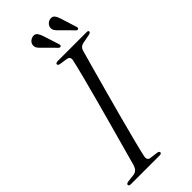

<svg xmlns="http://www.w3.org/2000/svg" viewBox="-278 -923 968 968"><g transform="rotate(-45 206.0 -438.5)"><path d="M164 -56Q157 -27 179.5 -24L223 -18.5Q235 -16 235 -8.5Q235 0 220.5 0H16Q2.5 0 2.5 -8.5Q2 -16.5 16.5 -19L59 -24Q83.5 -27.5 93 -55.5Q103 -91.5 119.2 -150.5Q135.5 -209.5 154.8 -279.2Q174 -349 193 -419Q212 -489 227.5 -549Q243 -609 251.5 -647.5Q256.5 -670.5 235.5 -674.5L192.5 -681Q179.5 -683.5 179.5 -691.5Q179.5 -700 197.5 -700H401Q412.5 -700 412.5 -693Q412.5 -685 397.5 -682L351 -673Q328.5 -669 322 -647Q311 -608 294 -546.8Q277 -485.5 257.5 -414.2Q238 -343 219.2 -273Q200.5 -203 185.8 -145.8Q171 -88.5 164 -56ZM358 -836 384 -753Q386.5 -745.5 381.5 -742Q375.5 -738 370.5 -743L309.5 -804.5Q298.5 -814 292 -824Q285.5 -834 287 -847Q289 -858.5 298.2 -867Q307.5 -875.5 320 -877Q336 -878.5 344 -867.2Q352 -856 358 -836ZM233.5 -836 260 -753Q262 -745 257.5 -742Q252 -738.5 246 -743L185.5 -804Q174.5 -813.5 167.8 -823.2Q161 -833 162.5 -846.5Q164 -858 173.2 -866.2Q182.5 -874.5 195 -876.5Q211 -878.5 219.2 -867Q227.5 -855.5 233.5 -836Z"/></g></svg>

Font: Fraunces 72pt Light
Style: Italic
Weight: 300
Italic angle: -16°
Version: Version 1.000;[b76b70a41]